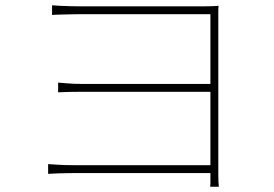

<svg xmlns="http://www.w3.org/2000/svg" viewBox="-20 -697 1040 730"><path d="M178 -677Q185 -676 205.5 -675Q226 -674 247.5 -673.5Q269 -673 278 -673Q287 -673 319 -673Q351 -673 396.5 -673Q442 -673 494 -673Q546 -673 597 -673Q648 -673 690 -673Q732 -673 757 -673Q777 -673 789 -673.5Q801 -674 811 -675Q810 -667 810 -660Q810 -653 810 -636Q810 -627 810 -587Q810 -547 810 -488.5Q810 -430 810 -363Q810 -296 810 -231Q810 -166 810 -114Q810 -62 810 -33Q810 -17 810.5 -7.5Q811 2 812 13H779Q780 8 780 3Q780 -2 780 -10Q780 -18 780 -31Q780 -65 780 -120.5Q780 -176 780 -242Q780 -308 780 -375Q780 -442 780 -500Q780 -558 780 -596.5Q780 -635 780 -643Q772 -643 734.5 -643Q697 -643 643.5 -643Q590 -643 530.5 -643Q471 -643 417 -643Q363 -643 325 -643Q287 -643 278 -643Q269 -643 247.5 -642.5Q226 -642 205.5 -641.5Q185 -641 178 -640ZM201 -383Q214 -382 237 -380Q260 -378 287 -378Q304 -378 345.5 -378Q387 -378 442 -378Q497 -378 555.5 -378Q614 -378 667 -378Q720 -378 756.5 -378Q793 -378 802 -378V-348Q793 -348 756.5 -348Q720 -348 667.5 -348Q615 -348 556 -348Q497 -348 442.5 -348Q388 -348 347 -348Q306 -348 289 -348Q261 -348 239 -347.5Q217 -347 201 -346ZM163 -73Q177 -72 203 -70.5Q229 -69 260 -69Q276 -69 318 -69Q360 -69 416.5 -69Q473 -69 534 -69Q595 -69 651 -69Q707 -69 748 -69Q789 -69 803 -69V-39Q789 -39 748.5 -39Q708 -39 652 -39Q596 -39 535 -39Q474 -39 417.5 -39Q361 -39 319 -39Q277 -39 261 -39Q229 -39 203 -38Q177 -37 163 -36Z"/></svg>

Font: Noto Sans SC Thin
Style: Regular
Weight: 100
Designer: Ryoko NISHIZUKA 西塚涼子 (kana, bopomofo & ideographs); Paul D. Hunt (Latin, Greek & Cyrillic); Sandoll Communications 산돌커뮤니
Foundry: Adobe
Version: Version 2.004-H2;hotconv 1.0.118;makeotfexe 2.5.65603